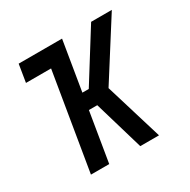

<svg xmlns="http://www.w3.org/2000/svg" viewBox="-124 -637 748 755"><g transform="rotate(-30 250.0 -260.0)"><path d="M390 0H305L239 -224H201L164 0H81L154 -440H40L53 -520H250L213 -296H242L382 -520H476L311 -260Z"/></g></svg>

Font: Iosevka Term Curly Md Obl
Style: Regular
Weight: 500
Italic angle: -9°
Designer: Belleve Invis
Foundry: Belleve Invis
Version: Version 32.3.0